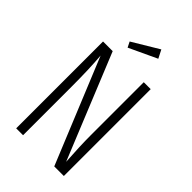

<svg xmlns="http://www.w3.org/2000/svg" viewBox="-260 -978 1071 1071"><g transform="rotate(45 275.5 -442.0)"><path d="M349.1 -883.8 374 -835 209 -757.8 192.9 -790ZM463.9 -685.1V0H388.2L133.8 -620.1Q142.1 -520.5 142.1 -387.2V0H87.9V-685.1H164.1L417 -64.9Q409.2 -184.1 409.2 -266.1V-685.1Z"/></g></svg>

Font: Fira Sans Compressed Light
Style: Regular
Weight: 300
Width: 1
Designer: Carrois Corporate & Edenspiekermann AG
Foundry: Carrois Corporate GbR & Edenspiekermann AG
Version: Version 4.203;PS 004.203;hotconv 1.0.88;makeotf.lib2.5.64775